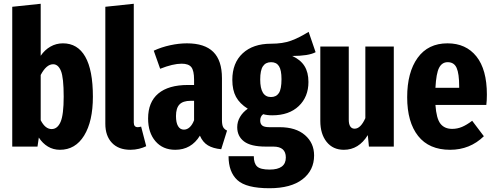

<svg xmlns="http://www.w3.org/2000/svg" viewBox="-20 -778 2625 1019"><path d="M473 -265Q473 -134 426.5 -58.5Q380 17 298 17Q263 17 234.5 0Q206 -17 186 -48L179 0H45V-742L196 -758V-482Q217 -513 247.5 -530.5Q278 -548 314 -548Q392 -548 432.5 -477Q473 -406 473 -265ZM318 -265Q318 -366 303.5 -401.5Q289 -437 262 -437Q226 -437 196 -380V-140Q220 -93 254 -93Q285 -93 301.5 -131Q318 -169 318 -265Z M539 -121V-742L690 -758V-128Q690 -103 711 -103Q717 -103 729 -106L756 -2Q740 6 718 11.5Q696 17 672 17Q609 17 574 -20Q539 -57 539 -121Z M1185 -85 1154 14Q1111 10 1083.5 -6.5Q1056 -23 1041 -58Q995 17 910 17Q844 17 805 -28.5Q766 -74 766 -149Q766 -236 820 -281.5Q874 -327 978 -327H1010V-355Q1010 -403 995.5 -421.5Q981 -440 944 -440Q898 -440 830 -413L796 -509Q837 -528 883.5 -538Q930 -548 972 -548Q1066 -548 1112 -502.5Q1158 -457 1158 -363V-141Q1158 -116 1164 -104Q1170 -92 1185 -85ZM1010 -140V-243H992Q951 -243 932.5 -223.5Q914 -204 914 -162Q914 -127 925 -108.5Q936 -90 956 -90Q973 -90 987 -103Q1001 -116 1010 -140Z M1655 -501Q1618 -481 1531 -481Q1575 -461 1596 -427.5Q1617 -394 1617 -343Q1617 -264 1565.5 -215Q1514 -166 1425 -166Q1397 -166 1377 -172Q1361 -161 1361 -138Q1361 -121 1371.5 -112Q1382 -103 1410 -103H1464Q1550 -103 1598.5 -61Q1647 -19 1647 47Q1647 126 1585.5 173.5Q1524 221 1410 221Q1287 221 1240 178Q1193 135 1193 51H1327Q1327 89 1344.5 105.5Q1362 122 1411 122Q1497 122 1497 58Q1497 29 1480.5 14.5Q1464 0 1430 0H1390Q1311 0 1275 -27.5Q1239 -55 1239 -103Q1239 -132 1254 -157.5Q1269 -183 1295 -201Q1252 -228 1232.5 -264Q1213 -300 1213 -354Q1213 -444 1268 -495Q1323 -546 1418 -546Q1481 -546 1524.5 -562Q1568 -578 1618 -609ZM1361 -356Q1361 -263 1418 -263Q1446 -263 1460 -284Q1474 -305 1474 -358Q1474 -406 1460.5 -427Q1447 -448 1419 -448Q1390 -448 1375.5 -426.5Q1361 -405 1361 -356Z M2070 0H1938L1932 -61Q1884 17 1805 17Q1747 17 1713.5 -25Q1680 -67 1680 -136V-531H1831V-142Q1831 -119 1839 -107Q1847 -95 1862 -95Q1894 -95 1919 -151V-531H2070Z M2561 -221H2291Q2296 -149 2317.5 -121.5Q2339 -94 2380 -94Q2407 -94 2432 -104.5Q2457 -115 2486 -137L2548 -55Q2474 17 2369 17Q2257 17 2199 -56.5Q2141 -130 2141 -262Q2141 -394 2196.5 -471Q2252 -548 2355 -548Q2453 -548 2508.5 -478.5Q2564 -409 2564 -276Q2564 -244 2561 -221ZM2417 -319Q2417 -387 2403.5 -417.5Q2390 -448 2356 -448Q2326 -448 2310.5 -418.5Q2295 -389 2291 -312H2417Z"/></svg>

Font: Fira Sans Extra Condensed
Style: Bold
Weight: 700
Width: 1
Designer: Carrois Corporate & Edenspiekermann AG
Foundry: Carrois Corporate GbR & Edenspiekermann AG
Version: Version 4.203